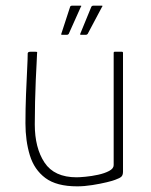

<svg xmlns="http://www.w3.org/2000/svg" viewBox="-20 -655 535 679"><path d="M253 4Q180 4 140.5 -25.5Q101 -55 85.5 -106Q70 -157 70 -219Q70 -271 72 -321Q74 -371 76 -410Q78 -449 78 -467Q79 -470 81.5 -471Q84 -472 88 -472H105Q110 -472 111 -471Q112 -470 111 -465Q111 -457 109.5 -432Q108 -407 106.5 -371.5Q105 -336 104 -295Q103 -254 103 -215Q103 -132 137.5 -80Q172 -28 251 -28Q261 -28 282.5 -30Q304 -32 327 -37Q350 -42 366 -50.5Q382 -59 382 -71V-468Q382 -470 383 -471Q384 -472 385 -472H411Q413 -472 414 -471Q415 -470 415 -468V-48Q415 -36 409.5 -30.5Q404 -25 387 -19Q380 -16 357.5 -10.5Q335 -5 306.5 -0.5Q278 4 253 4ZM223 -535Q222 -534 220.5 -533Q219 -532 217 -532H199Q195 -532 197 -536L228 -631Q229 -635 236 -635H265Q267 -635 267.5 -634Q268 -633 266 -631ZM290 -535Q289 -534 287.5 -533Q286 -532 284 -532H266Q262 -532 264 -536L303 -631Q305 -635 311 -635H340Q342 -635 342.5 -634Q343 -633 341 -631Z"/></svg>

Font: Glory Thin Thin
Style: Regular
Weight: 250
Version: Version 1.011